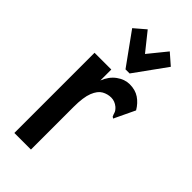

<svg xmlns="http://www.w3.org/2000/svg" viewBox="-222 -743 794 794"><g transform="rotate(45 175.0 -345.5)"><path d="M44 -468H142V-404Q156 -440 183 -459.5Q210 -479 239 -479Q272 -479 295 -463.5Q318 -448 334 -421L295 -339L291 -330L284 -334Q280 -342 277.5 -351Q275 -360 263 -371Q245 -386 224 -386Q203 -386 184 -375.5Q165 -365 153 -335Q141 -305 141 -248V1H44ZM131 -692 195 -612 260 -692 308 -650 207 -510H183L82 -650Z"/></g></svg>

Font: Inconsolata ExtraCondensed ExtraBold
Style: Regular
Weight: 800
Width: 2
Monospace: yes
Designer: Raph Levien, Cyreal, Brenton Simpson
Foundry: Raph Levien, Cyreal, Google
Version: Version 3.001; ttfautohint (v1.8.2.53-6de2)